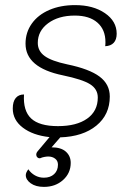

<svg xmlns="http://www.w3.org/2000/svg" viewBox="-20 -529 530 752"><path d="M392 -348Q393 -354 393 -364Q393 -413 361.5 -440.5Q330 -468 273 -468Q209 -468 168.5 -438Q128 -408 128 -361Q128 -329 155 -309.5Q182 -290 243 -277Q330 -259 370 -229Q410 -199 410 -151Q410 -80 357.5 -37Q305 6 216 9L182 48Q219 48 238 65Q257 82 257 109Q257 149 227 176Q197 203 152 203Q120 203 100.5 189Q81 175 81 157Q81 147 91 134Q101 149 117 158Q133 167 152 167Q177 167 192 153Q207 139 207 116Q207 101 196 92.5Q185 84 169 84Q163 84 154.5 85.5Q146 87 139 90Q138 91 135 91Q130 91 126 87Q122 83 122 77Q122 70 127 64L174 8Q109 1 69.5 -29Q30 -59 30 -104Q30 -131 41.5 -145Q53 -159 74 -159Q70 -95 102 -65Q134 -35 207 -35Q280 -35 321.5 -64.5Q363 -94 363 -147Q363 -180 333 -199Q303 -218 226 -234Q80 -264 80 -358Q80 -402 104.5 -436.5Q129 -471 173 -490Q217 -509 274 -509Q345 -509 391 -477.5Q437 -446 437 -397Q437 -374 425.5 -361.5Q414 -349 392 -348Z"/></svg>

Font: K2D Thin
Style: Italic
Weight: 100
Italic angle: -10°
Designer: Katatrad Aksorn Co.,Ltd.
Foundry: Cadson Demak Co.,Ltd.
Version: Version 1.000; ttfautohint (v1.6)